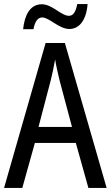

<svg xmlns="http://www.w3.org/2000/svg" viewBox="-20 -927 547 947"><path d="M94 -783H145C152 -820 166 -841 188 -841C223 -841 271 -784 322 -784C372 -784 406 -829 412 -907H361C354 -871 343 -849 320 -849C282 -849 238 -906 186 -906C127 -906 101 -850 94 -783ZM416 0H506L300 -715H205L0 0H90L152 -222H354ZM274 -530 335 -301H170L230 -530C238 -562 246 -600 252 -634C256 -605 267 -560 274 -530Z"/></svg>

Font: Noto Sans Khmer Condensed
Style: Regular
Weight: 400
Width: 3
Designer: Danh Hong and the Monotype Design Team
Foundry: Monotype Imaging Inc.
Version: Version 2.004